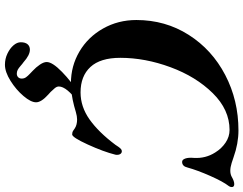

<svg xmlns="http://www.w3.org/2000/svg" viewBox="-124 -580 985 777"><g transform="rotate(90 368.5 -191.5)"><path d="M61 -251Q61 -368 121 -462.5Q181 -557 283.5 -610.5Q386 -664 508 -664Q561 -664 617 -644Q622 -642 639.5 -636.5Q657 -631 671 -631Q685 -631 696 -637Q713 -647 725 -647Q737 -647 737 -637Q737 -630 733 -625Q715 -602 692 -550Q669 -498 658 -458Q653 -436 635 -436Q626 -436 621.5 -449Q617 -462 619 -483Q622 -531 597 -570Q581 -596 557 -612Q533 -628 506 -628Q424 -628 357 -560Q290 -492 252 -389Q214 -286 214 -186Q214 -105 251 -65Q288 -25 354 -25Q412 -25 463.5 -61.5Q515 -98 566 -166Q569 -171 574 -178Q579 -185 583 -188.5Q587 -192 592 -192Q600 -192 604 -184.5Q608 -177 606 -166Q594 -118 565 -54.5Q536 9 524 9Q515 9 508.5 4.5Q502 0 499 -2Q485 -11 463 -11Q451 -11 433.5 -6Q416 -1 409 1Q359 14 317 14Q247 14 188.5 -20.5Q130 -55 95.5 -116Q61 -177 61 -251ZM151 217Q151 199 159 189.5Q167 180 181 180Q203 180 232 206Q238 210 247 218Q256 226 263 229.5Q270 233 278 233Q287 233 292.5 227.5Q298 222 298 213Q298 203 292.5 195.5Q287 188 279 180.5Q271 173 266 168Q252 155 241.5 139.5Q231 124 231 112Q231 89 271 50Q311 11 357 -17H396Q330 31 330 63Q330 71 337 79.5Q344 88 352 96Q360 104 363 106Q394 134 394 155Q394 176 368.5 206Q343 236 307 258.5Q271 281 242 281Q218 281 197 271Q176 261 163.5 246.5Q151 232 151 217Z"/></g></svg>

Font: EB Garamond
Style: Bold Italic
Weight: 700
Italic angle: -17.2°
Designer: Georg Duffner and Octavio Pardo
Foundry: Georg Duffner
Version: Version 1.000